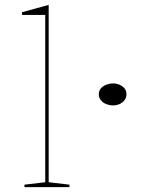

<svg xmlns="http://www.w3.org/2000/svg" viewBox="-20 -765 577 785"><path d="M179 -20 264 -10V0H80V-10L165 -20V-704H70V-715L179 -745ZM442 -424Q455 -424 467.5 -419Q480 -414 488.5 -404.5Q497 -395 497 -379Q497 -365 488.5 -354.5Q480 -344 467.5 -339Q455 -334 442 -334Q429 -334 415.5 -339Q402 -344 393 -354.5Q384 -365 384 -379Q384 -395 393 -404.5Q402 -414 415.5 -419Q429 -424 442 -424Z"/></svg>

Font: Kalnia SemiExpanded Thin
Style: Regular
Weight: 250
Width: 6
Designer: Frida Medrano
Foundry: Frida Medrano
Version: Version 1.105